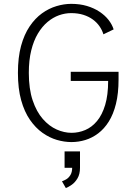

<svg xmlns="http://www.w3.org/2000/svg" viewBox="-20 -726 690 996"><path d="M350.5 11Q314 11 275.2 -0.2Q236.5 -11.5 200.5 -37Q164.5 -62.5 135.5 -104.2Q106.5 -146 89.8 -206Q73 -266 73 -348Q73 -428 89.2 -487.8Q105.5 -547.5 133.8 -589.2Q162 -631 197.8 -656.8Q233.5 -682.5 272.8 -694.2Q312 -706 349.5 -706Q394.5 -706 431.2 -695Q468 -684 496.2 -665.2Q524.5 -646.5 543 -622.8Q561.5 -599 569.5 -573.5L516.5 -548Q510 -569.5 496.5 -589.2Q483 -609 462 -624.5Q441 -640 412.8 -649Q384.5 -658 349 -658Q317.5 -658 286 -646.8Q254.5 -635.5 226.5 -612Q198.5 -588.5 176.5 -551.8Q154.5 -515 142 -464.2Q129.5 -413.5 129.5 -348Q129.5 -264.5 149.5 -205.2Q169.5 -146 202.2 -108.8Q235 -71.5 274 -54.2Q313 -37 351 -37Q388 -37 422.2 -51.5Q456.5 -66 483.2 -98Q510 -130 525.5 -181.5Q541 -233 541 -306H347V-353.5H595V-314Q595 -241.5 581.5 -187.2Q568 -133 544.2 -95.2Q520.5 -57.5 489.2 -34Q458 -10.5 422.8 0.2Q387.5 11 350.5 11ZM321.5 249.5 301.5 214.5Q310.5 211.5 323 204.5Q335.5 197.5 345 182.5Q354.5 167.5 354.5 142L395 144.5Q395 177.5 382 199.2Q369 221 351.5 233Q334 245 321.5 249.5ZM315 144.5V59.5H395V144.5Z"/></svg>

Font: Trispace Thin ExtraLight
Style: Regular
Weight: 250
Version: Version 1.210